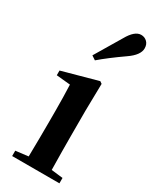

<svg xmlns="http://www.w3.org/2000/svg" viewBox="-218 -912 783 969"><g transform="rotate(30 173.5 -427.5)"><path d="M245.1 -384.8V-235.4Q245.1 -152.3 247.1 -39.1L314.5 -31.2V0H39.1V-31.2L112.3 -40Q114.3 -153.3 114.3 -235.4V-305.7Q114.3 -386.7 111.3 -458L30.3 -465.8V-493.2L235.4 -549.8L248 -541ZM159.2 -627 135.7 -642.6Q197.3 -745.1 226.6 -794.9Q260.7 -855.5 297.9 -855.5Q318.4 -855.5 332.5 -841.8Q346.7 -828.1 346.7 -804.7Q346.7 -765.6 290 -726.6Q209 -669.9 159.2 -627Z"/></g></svg>

Font: GenYoMin TW TTF Bold
Style: Regular
Weight: 700
Version: Version 1.300